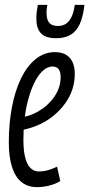

<svg xmlns="http://www.w3.org/2000/svg" viewBox="-20 -761 368 791"><path d="M66.3 -276.9Q85 -280 102.9 -286.2Q120.7 -292.3 136.6 -301.4Q178.2 -325.5 204 -362.9Q229.8 -400.3 229.8 -443.2Q229.8 -466.5 220.9 -476.8Q212.1 -487 197.1 -487Q165.5 -487 138.1 -448.2Q110.8 -409.4 93.6 -341.1Q76.4 -272.8 76.4 -184.5Q76.4 -141 83.7 -112.2Q91 -83.4 105.3 -69.1Q119.6 -54.7 139.9 -54.7Q151.5 -54.7 163.4 -56.7Q175.4 -58.7 188.2 -63.2Q201.1 -67.6 215 -74.2L228.4 -15.2Q208.2 -2.5 181.9 3.8Q155.7 10 132.7 10Q94.3 10 68.2 -11.2Q42.1 -32.5 29.2 -73.8Q16.3 -115.1 16.3 -174.2Q16.3 -252.6 29.3 -320.3Q42.3 -388.1 67 -438.7Q91.8 -489.3 127 -517.8Q162.2 -546.2 206.9 -546.2Q234.9 -546.2 253 -534.9Q271.1 -523.6 279.6 -503.5Q288.1 -483.3 288.1 -457.1Q288.1 -389.9 248.4 -335.1Q208.7 -280.3 147.1 -250.2Q125.3 -239.8 101.8 -232.9Q78.3 -226.1 55.2 -222.9ZM210.7 -603.5Q185.5 -603.5 167.2 -611.2Q148.9 -618.9 139.3 -636.8Q129.7 -654.7 129.7 -685.3Q129.7 -698.9 131.5 -713.7Q133.3 -728.6 135.9 -740.9H175.1Q173.4 -732.6 172.5 -725.1Q171.7 -717.6 171.7 -708.4Q171.7 -691.4 176.2 -678.9Q180.8 -666.4 191.3 -660.2Q201.8 -654 219 -654Q240.2 -654 254.2 -664.9Q268.1 -675.9 276.4 -695.2Q284.7 -714.5 288 -740.9H327.9Q322.3 -691.5 308.3 -661.4Q294.3 -631.4 270.5 -617.5Q246.7 -603.5 210.7 -603.5Z"/></svg>

Font: Georama
Style: Italic
Weight: 400
Width: 2
Italic angle: -9°
Designer: Jean-Baptiste Levee
Foundry: Production Type
Version: Version 1.000